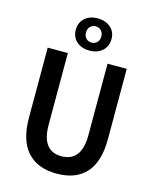

<svg xmlns="http://www.w3.org/2000/svg" viewBox="-130 -971 860 1070"><g transform="rotate(15 300.0 -436.0)"><path d="M299.8 -744.1Q318.8 -744.1 331.5 -756.8Q344.2 -769.5 344.2 -790.5Q344.2 -812 331.5 -825.2Q318.8 -837.9 299.8 -837.9Q281.2 -837.9 268.6 -825.2Q255.9 -812.5 255.9 -790.5Q255.9 -769.5 268.6 -756.8Q281.2 -744.1 299.8 -744.1ZM196.8 -791Q197.3 -833 225.6 -858.4Q253.9 -883.8 299.3 -883.8Q344.7 -883.8 374 -858.4Q403.3 -833 402.8 -791Q402.3 -749 374 -723.6Q345.7 -698.2 299.8 -698.2Q253.9 -698.2 225.6 -723.6Q197.3 -749 196.8 -791ZM71.8 -250V-653.8H188V-241.2Q188 -89.4 300.8 -88.9Q417 -88.9 417 -241.2V-653.8H527.8V-250Q528.3 -118.2 469.7 -53.2Q411.1 11.7 300.8 11.7Q190.4 11.7 131.3 -53.7Q71.8 -119.1 71.8 -250Z"/></g></svg>

Font: SourceCodePro-Semibold
Style: Regular
Weight: 600
Monospace: yes
Designer: Paul D. Hunt
Foundry: Adobe Systems Incorporated
Version: Version 1.009;PS 1.000;hotconv 1.0.70;makeotf.lib2.5.5900